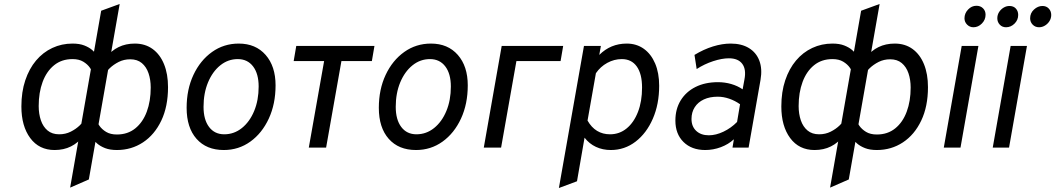

<svg xmlns="http://www.w3.org/2000/svg" viewBox="-20 -742 5304 965"><path d="M567.5 12Q532.5 12 508.2 2.5Q484 -7 468.5 -20.5Q453 -34 444.5 -46L462.5 -142Q467.5 -127.5 479.8 -109.8Q492 -92 513.5 -79Q535 -66 567.5 -66Q622 -66 660 -96.8Q698 -127.5 717.8 -180.8Q737.5 -234 737.5 -302Q737.5 -341.5 726.5 -373.8Q715.5 -406 692.8 -425Q670 -444 634.5 -444Q603 -444 576.8 -430.8Q550.5 -417.5 531.5 -399.2Q512.5 -381 503.5 -366L515.5 -455Q539.5 -487.5 575.8 -505.2Q612 -523 657.5 -523Q709.5 -523 747 -495.8Q784.5 -468.5 804.5 -419.2Q824.5 -370 824.5 -304Q824.5 -207 790.8 -136Q757 -65 698.8 -26.5Q640.5 12 567.5 12ZM254.5 12Q176.5 12 132 -48Q87.5 -108 87.5 -207Q87.5 -280 107 -338.2Q126.5 -396.5 161.2 -437.8Q196 -479 243 -501Q290 -523 344.5 -523Q379.5 -523 403.8 -513.5Q428 -504 443.5 -490.5Q459 -477 467.5 -465L449.5 -369Q444.5 -383.5 432.2 -401.2Q420 -419 398.5 -432Q377 -445 344.5 -445Q290 -445 252 -414.2Q214 -383.5 194.2 -330.2Q174.5 -277 174.5 -209Q174.5 -169.5 185.5 -137.2Q196.5 -105 219.2 -86Q242 -67 277.5 -67Q309 -67 335.5 -80.2Q362 -93.5 380.8 -111.8Q399.5 -130 408.5 -145L396.5 -56Q372.5 -24 336.5 -6Q300.5 12 254.5 12ZM332.5 201 488.5 -688 581.5 -722 426.5 160Z M1105 12Q1017.5 12 967.8 -44.2Q918 -100.5 918 -200Q918 -292.5 952.2 -365.5Q986.5 -438.5 1045.8 -480.8Q1105 -523 1180 -523Q1265 -523 1315 -466Q1365 -409 1365 -313Q1365 -219.5 1331 -146Q1297 -72.5 1238.2 -30.2Q1179.5 12 1105 12ZM1107 -67Q1156.5 -67 1195.8 -98.5Q1235 -130 1257.5 -184.2Q1280 -238.5 1280 -307Q1280 -371.5 1252 -408.2Q1224 -445 1175 -445Q1126 -445 1087 -413.5Q1048 -382 1025.5 -327.8Q1003 -273.5 1003 -205Q1003 -140.5 1030.8 -103.8Q1058.5 -67 1107 -67Z M1532 0 1609 -435H1456L1469 -511H1862L1849 -435H1696L1619 0Z M2071 12Q1983.5 12 1933.8 -44.2Q1884 -100.5 1884 -200Q1884 -292.5 1918.2 -365.5Q1952.5 -438.5 2011.8 -480.8Q2071 -523 2146 -523Q2231 -523 2281 -466Q2331 -409 2331 -313Q2331 -219.5 2297 -146Q2263 -72.5 2204.2 -30.2Q2145.5 12 2071 12ZM2073 -67Q2122.5 -67 2161.8 -98.5Q2201 -130 2223.5 -184.2Q2246 -238.5 2246 -307Q2246 -371.5 2218 -408.2Q2190 -445 2141 -445Q2092 -445 2053 -413.5Q2014 -382 1991.5 -327.8Q1969 -273.5 1969 -205Q1969 -140.5 1996.8 -103.8Q2024.5 -67 2073 -67Z M2411.5 0 2501.5 -511H2810.5L2797.5 -435H2575.5L2498.5 0Z M2789 203 2915 -511H3000L2992 -466Q3049 -523 3130 -523Q3179 -523 3215.8 -496.8Q3252.5 -470.5 3272.8 -422.8Q3293 -375 3293 -311Q3293 -218.5 3261.2 -145.5Q3229.5 -72.5 3174.5 -30.2Q3119.5 12 3050 12Q3009 12 2975.2 -3.8Q2941.5 -19.5 2918 -50L2880 169ZM3046 -67Q3093.5 -67 3129.8 -96.8Q3166 -126.5 3186.5 -179.5Q3207 -232.5 3207 -302Q3207 -370.5 3180.5 -407.8Q3154 -445 3105 -445Q3067 -445 3032.2 -426Q2997.5 -407 2975 -374L2933 -136Q2952.5 -101.5 2981 -84.2Q3009.5 -67 3046 -67Z M3524.5 12Q3456.5 12 3415.5 -28.2Q3374.5 -68.5 3374.5 -136Q3374.5 -194 3401.2 -237.5Q3428 -281 3476 -305Q3524 -329 3588.5 -329Q3623 -329 3655 -319.8Q3687 -310.5 3712.5 -293L3721.5 -342Q3731.5 -393 3710.8 -421Q3690 -449 3643.5 -449Q3608.5 -449 3564.2 -434.5Q3520 -420 3481.5 -395L3470.5 -466Q3516.5 -494 3563.2 -508.5Q3610 -523 3652.5 -523Q3707 -523 3744 -500.5Q3781 -478 3796.5 -437Q3812 -396 3802.5 -341L3742.5 0H3661.5L3668.5 -42Q3641 -16.5 3602.8 -2.2Q3564.5 12 3524.5 12ZM3542.5 -62Q3578 -62 3616.2 -80.2Q3654.5 -98.5 3684.5 -129L3699.5 -218Q3674 -236 3645 -246Q3616 -256 3587.5 -256Q3547 -256 3517.5 -242.2Q3488 -228.5 3471.8 -203.2Q3455.5 -178 3455.5 -144Q3455.5 -106.5 3479.2 -84.2Q3503 -62 3542.5 -62Z M4387 12Q4352 12 4327.8 2.5Q4303.5 -7 4288 -20.5Q4272.5 -34 4264 -46L4282 -142Q4287 -127.5 4299.2 -109.8Q4311.5 -92 4333 -79Q4354.5 -66 4387 -66Q4441.5 -66 4479.5 -96.8Q4517.5 -127.5 4537.2 -180.8Q4557 -234 4557 -302Q4557 -341.5 4546 -373.8Q4535 -406 4512.2 -425Q4489.5 -444 4454 -444Q4422.5 -444 4396.2 -430.8Q4370 -417.5 4351 -399.2Q4332 -381 4323 -366L4335 -455Q4359 -487.5 4395.2 -505.2Q4431.5 -523 4477 -523Q4529 -523 4566.5 -495.8Q4604 -468.5 4624 -419.2Q4644 -370 4644 -304Q4644 -207 4610.2 -136Q4576.5 -65 4518.2 -26.5Q4460 12 4387 12ZM4074 12Q3996 12 3951.5 -48Q3907 -108 3907 -207Q3907 -280 3926.5 -338.2Q3946 -396.5 3980.8 -437.8Q4015.5 -479 4062.5 -501Q4109.5 -523 4164 -523Q4199 -523 4223.2 -513.5Q4247.5 -504 4263 -490.5Q4278.5 -477 4287 -465L4269 -369Q4264 -383.5 4251.8 -401.2Q4239.5 -419 4218 -432Q4196.5 -445 4164 -445Q4109.5 -445 4071.5 -414.2Q4033.5 -383.5 4013.8 -330.2Q3994 -277 3994 -209Q3994 -169.5 4005 -137.2Q4016 -105 4038.8 -86Q4061.5 -67 4097 -67Q4128.5 -67 4155 -80.2Q4181.5 -93.5 4200.2 -111.8Q4219 -130 4228 -145L4216 -56Q4192 -24 4156 -6Q4120 12 4074 12ZM4152 201 4308 -688 4401 -722 4246 160Z M4723.5 0 4813.5 -511H4897.5L4807.5 0ZM4872.5 -605Q4854 -605 4840.8 -618.2Q4827.5 -631.5 4827.5 -650Q4827.5 -675 4845.5 -694Q4863.5 -713 4887.5 -713Q4908 -713 4920.8 -700.2Q4933.5 -687.5 4933.5 -668Q4933.5 -642.5 4915 -623.8Q4896.5 -605 4872.5 -605Z M4969.5 0 5059.5 -511H5141.5L5051.5 0ZM5202.5 -605Q5183 -605 5170.2 -618.2Q5157.5 -631.5 5157.5 -650Q5157.5 -676.5 5177 -694.2Q5196.5 -712 5219.5 -712Q5239 -712 5251.2 -699Q5263.5 -686 5263.5 -667Q5263.5 -650 5254.8 -636Q5246 -622 5232 -613.5Q5218 -605 5202.5 -605ZM5036.5 -605Q5017 -605 5004.8 -618.2Q4992.5 -631.5 4992.5 -650Q4992.5 -667 5001.2 -681Q5010 -695 5024 -703.5Q5038 -712 5053.5 -712Q5074 -712 5085.8 -699Q5097.5 -686 5097.5 -667Q5097.5 -641.5 5079 -623.2Q5060.5 -605 5036.5 -605Z"/></svg>

Font: Overpass
Style: Italic
Weight: 400
Italic angle: -10°
Designer: Delve Withrington, Dave Bailey, Thomas Jockin
Foundry: Delve Fonts LLC
Version: Version 4.000